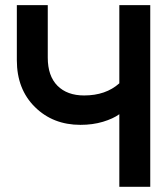

<svg xmlns="http://www.w3.org/2000/svg" viewBox="-20 -720 649 740"><path d="M559.1 -700.2V0H439.9V-279.8Q416.5 -262.7 377 -250.7Q337.4 -238.8 290 -238.8Q184.1 -238.8 114.5 -307.6Q44.9 -376.5 44.9 -487.8V-700.2H164.1V-498Q164.1 -427.2 201.4 -389.6Q238.8 -352.1 304.2 -352.1Q387.7 -352.1 439.9 -398.9V-700.2Z"/></svg>

Font: Cakra Normal
Style: Regular
Weight: 400
Designer: Lucia Kollert, Vojtech Kollert
Foundry: OoM Type
Version: Version 1.000;Glyphs 3.1.1 (3148)